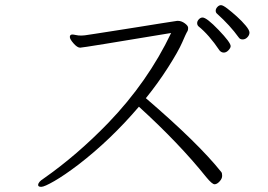

<svg xmlns="http://www.w3.org/2000/svg" viewBox="-20 -729 1040 745"><path d="M906 -584Q873 -630 822 -676Q817 -680 817 -687.5Q817 -695 823.5 -702Q830 -709 837.5 -709Q845 -709 862 -696Q879 -683 899 -665Q919 -647 933.5 -629.5Q948 -612 948 -602.5Q948 -593 940 -584.5Q932 -576 921.5 -576Q911 -576 906 -584ZM875 -550Q875 -543 866.5 -534Q858 -525 848.5 -525Q839 -525 832 -533Q791 -594 750 -627Q745 -632 745 -639.5Q745 -647 751.5 -654Q758 -661 766 -661Q782 -661 828.5 -612.5Q875 -564 875 -550ZM667 -648H671Q684 -648 697 -638.5Q710 -629 710 -621Q710 -613 708 -609Q706 -605 704 -602Q702 -599 687 -564.5Q672 -530 632.5 -468Q593 -406 546 -348Q750 -173 839 -61Q842 -57 842 -46.5Q842 -36 832 -25Q822 -14 812.5 -14Q803 -14 780 -42Q675 -173 519 -315Q409 -186 284 -90Q230 -49 191 -26.5Q152 -4 140 -4Q128 -4 128 -11Q128 -23 149 -36Q279 -127 400 -252Q554 -412 644 -601Q302 -544 291 -544Q280 -544 265.5 -560.5Q251 -577 251 -585.5Q251 -594 259 -595H261Q266 -595 272 -593.5Q278 -592 284 -591.5Q290 -591 296 -591Q302 -591 309.5 -592Q317 -593 349.5 -598Q382 -603 426.5 -610Q471 -617 518.5 -624.5Q566 -632 605.5 -638.5Q645 -645 667 -648Z"/></svg>

Font: ToneOZ-Pinyin-WenKai-Light
Style: Light
Weight: 300
Designer: Fontworks Inc.
Foundry: ToneOZ
Version: Version 0.240331